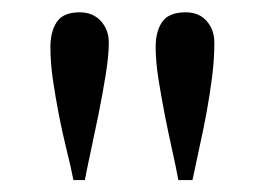

<svg xmlns="http://www.w3.org/2000/svg" viewBox="-20 -683 439 318"><path d="M335 -612.3Q335 -584.5 331.3 -555.7Q327.6 -526.9 322.3 -497.6Q316.9 -468.3 310.5 -439.7Q304.2 -411.1 298.8 -384.8H275.4Q271.5 -406.2 265.1 -434.6Q258.8 -462.9 252.9 -492.9Q247.1 -522.9 242.4 -552.2Q237.8 -581.5 237.8 -605.5Q237.8 -631.3 248.8 -647Q259.8 -662.6 287.6 -662.6Q309.6 -662.6 322.3 -648.2Q335 -633.8 335 -612.3ZM160.2 -612.3Q160.2 -590.8 155 -558.8Q149.9 -526.9 143.1 -493.4Q136.2 -460 129.9 -430.4Q123.5 -400.9 120.6 -384.8H101.6Q96.7 -409.7 89.8 -437Q83 -464.4 77.4 -493.4Q71.8 -522.5 67.6 -551Q63.5 -579.6 63.5 -605.5Q63.5 -630.4 74 -646.5Q84.5 -662.6 111.8 -662.6Q133.8 -662.6 147 -648.2Q160.2 -633.8 160.2 -612.3Z"/></svg>

Font: Kitab
Style: Regular
Weight: 400
Designer: SIL International
Foundry: Khaled Hosny
Version: Version 1.000